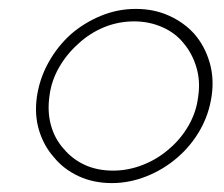

<svg xmlns="http://www.w3.org/2000/svg" viewBox="-20 -404 503 431"><path d="M63 -188Q57 -147 67.5 -112Q78 -77 101 -51Q123 -24 156.5 -8.5Q190 7 231 7Q271 7 309.5 -8.5Q348 -24 379 -51Q409 -77 429 -112Q449 -147 455 -188Q461 -228 450.5 -264Q440 -300 417 -327Q394 -353 360 -368.5Q326 -384 285 -384Q244 -384 206.5 -368.5Q169 -353 139 -327Q109 -300 89 -264Q69 -228 63 -188ZM91 -188Q95 -222 112.5 -252.5Q130 -283 156 -306Q182 -330 214 -343Q246 -356 281 -356Q315 -356 344.5 -343Q374 -330 393 -306Q412 -283 421 -252.5Q430 -222 425 -188Q421 -153 403.5 -122.5Q386 -92 360 -70Q334 -47 301 -34Q268 -21 234 -21Q198 -21 170 -34Q142 -47 123 -70Q103 -92 94.5 -122.5Q86 -153 91 -188Z"/></svg>

Font: Josefin Slab Thin Light
Style: Italic
Weight: 300
Italic angle: -12°
Version: Version 2.000